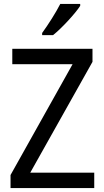

<svg xmlns="http://www.w3.org/2000/svg" viewBox="-20 -964 535 984"><path d="M391 -934V-944H289C266 -899 228 -839 196 -795V-784H252C297 -820 366 -895 391 -934ZM463 0V-79H135L454 -647V-714H43V-635H352L34 -67V0Z"/></svg>

Font: Noto Sans Sinhala UI SemiCondensed
Style: Regular
Weight: 400
Width: 4
Designer: Jelle Bosma - Monotype Design Team
Foundry: Monotype Imaging Inc.
Version: Version 2.006